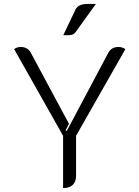

<svg xmlns="http://www.w3.org/2000/svg" viewBox="-20 -948 709 977"><path d="M301 -257 52 -698Q66 -709 86 -709Q103 -709 116 -701.5Q129 -694 136 -681L331 -318L314 -285L320 -282L532 -681Q548 -709 583 -709Q602 -709 618 -698L367 -257V-54Q367 -23 350 -7Q333 9 301 9ZM365 -901Q372 -914 386.5 -921Q401 -928 430 -928H468L365 -785Q357 -774 345.5 -771Q334 -768 302 -769Z"/></svg>

Font: K2D ExtraLight
Style: Regular
Weight: 275
Designer: Katatrad Aksorn Co.,Ltd.
Foundry: Cadson Demak Co.,Ltd.
Version: Version 1.000; ttfautohint (v1.6)